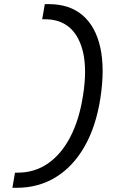

<svg xmlns="http://www.w3.org/2000/svg" viewBox="-20 -811 626 929"><path d="M40 97.7 52.7 24.4H65.9Q147.5 24.4 211.9 -20Q276.4 -64.5 320.1 -148.2Q363.8 -231.9 381.8 -349.6Q391.6 -411.1 391.6 -463.4Q391.6 -558.1 359.9 -620.6Q311 -717.8 197.3 -717.8H184.1L196.8 -791H216.3Q316.9 -791 379.9 -736.8Q442.9 -682.6 465.3 -581.1Q476.6 -529.8 476.6 -467.8Q476.6 -407.2 465.8 -336.4Q444.8 -200.2 389.6 -103Q334.5 -5.9 250.7 45.9Q167 97.7 60.1 97.7Z"/></svg>

Font: CaskaydiaCove NFP SemiLight
Style: Italic
Weight: 350
Italic angle: -10°
Designer: Aaron Bell
Foundry: Saja Typeworks
Version: Version 2111.001; VTT 6.35;Nerd Fonts 3.1.1